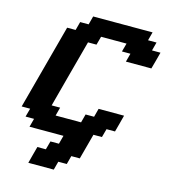

<svg xmlns="http://www.w3.org/2000/svg" viewBox="-155 -995 1199 1366"><g transform="rotate(15 444.5 -312.5)"><path d="M183.1 250H370.6L387.2 187.5H449.7L466.3 125H528.8L579.1 -62.5H641.6L658.7 -125H721.2Q727.1 -145.5 738 -187.3Q749 -229 754.4 -250H566.9L550.3 -187.5H487.8L471.2 -125H283.7L300.3 -187.5H237.8Q259.8 -270.5 304.4 -437.3Q349.1 -604 371.6 -687.5H434.1L451.2 -750H638.7L621.6 -687.5H684.1L667.5 -625H855Q860.8 -645.5 872.1 -687.3Q883.3 -729 888.7 -750H826.2L842.8 -812.5H780.3L796.9 -875H359.4L342.8 -812.5H280.3L263.7 -750H201.2Q173.3 -646 117.4 -437.5Q61.5 -229 33.7 -125H96.2L79.1 -62.5H141.6L125 0H375L358.4 62.5H295.9L278.8 125H216.3Q210.4 145.5 199.5 187.3Q188.5 229 183.1 250Z"/></g></svg>

Font: Faithful 32x
Style: SemiboldOblique
Weight: 400
Foundry: Faithful Resource Pack
Version: Version 1.0; January 27, 2023